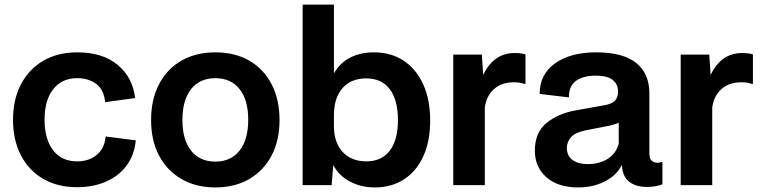

<svg xmlns="http://www.w3.org/2000/svg" viewBox="-20 -810 3325 840"><path d="M317 9Q232 9 169 -27.5Q106 -64 71.5 -130.5Q37 -197 37 -286Q37 -375 72 -441.5Q107 -508 170 -544.5Q233 -581 318 -581Q429 -581 495 -526Q561 -471 571 -381L440 -363Q435 -417 401.5 -442.5Q368 -468 317 -468Q251 -468 213 -420Q175 -372 175 -286Q175 -201 212.5 -152.5Q250 -104 317 -104Q370 -104 404 -133Q438 -162 442 -213L574 -196Q568 -132 534 -86Q500 -40 444 -15.5Q388 9 317 9Z M922 10Q837 10 773.5 -27Q710 -64 675.5 -130Q641 -196 641 -285Q641 -374 675.5 -441Q710 -508 773.5 -544.5Q837 -581 922 -581Q1008 -581 1071 -544.5Q1134 -508 1168.5 -441Q1203 -374 1203 -285Q1203 -196 1168.5 -130Q1134 -64 1071 -27Q1008 10 922 10ZM922 -103Q990 -103 1028 -151Q1066 -199 1066 -286Q1066 -373 1028 -420.5Q990 -468 922 -468Q854 -468 816 -420Q778 -372 778 -285Q778 -199 816 -151Q854 -103 922 -103Z M1304 0V-790H1441V-489Q1468 -536 1513 -558.5Q1558 -581 1616 -581Q1691 -581 1746 -544.5Q1801 -508 1831.5 -441Q1862 -374 1862 -283Q1862 -193 1832.5 -127.5Q1803 -62 1748.5 -26Q1694 10 1619 10Q1559 10 1510.5 -16Q1462 -42 1438 -88L1431 0ZM1441 -258Q1441 -186 1479.5 -145Q1518 -104 1583 -104Q1649 -104 1685 -150.5Q1721 -197 1721 -284Q1721 -372 1685.5 -419.5Q1650 -467 1582 -467Q1516 -467 1478.5 -424.5Q1441 -382 1441 -306Z M1963 0V-571H2088L2094 -482Q2140 -578 2231 -578Q2261 -578 2279 -572V-443H2273Q2256 -450 2229 -450Q2175 -450 2141.5 -420.5Q2108 -391 2101 -339V0Z M2510 10Q2421 10 2370.5 -34.5Q2320 -79 2320 -151Q2320 -230 2370.5 -271.5Q2421 -313 2498 -327L2621 -349Q2658 -355 2671 -370Q2684 -385 2684 -409Q2684 -441 2661 -460Q2638 -479 2586 -479Q2530 -479 2499 -455.5Q2468 -432 2469 -384L2341 -399Q2341 -485 2408.5 -533Q2476 -581 2588 -581Q2706 -581 2763.5 -534.5Q2821 -488 2821 -402V-142Q2821 -115 2831.5 -106.5Q2842 -98 2856 -98Q2868 -98 2872 -101H2878V-4Q2866 2 2846 5Q2826 8 2812 8Q2765 8 2736 -12.5Q2707 -33 2702 -75L2701 -89Q2678 -43 2626.5 -16.5Q2575 10 2510 10ZM2551 -92Q2603 -92 2639.5 -115.5Q2676 -139 2687 -182V-273Q2676 -268 2659.5 -263.5Q2643 -259 2620 -255L2543 -240Q2495 -230 2477.5 -209Q2460 -188 2460 -163Q2460 -128 2485 -110Q2510 -92 2551 -92Z M2958 0V-571H3083L3089 -482Q3135 -578 3226 -578Q3256 -578 3274 -572V-443H3268Q3251 -450 3224 -450Q3170 -450 3136.5 -420.5Q3103 -391 3096 -339V0Z"/></svg>

Font: BDO Grotesk DemiBold
Style: Regular
Weight: 600
Designer: Deni Anggara
Foundry: Lokal Container
Version: Version 2.000